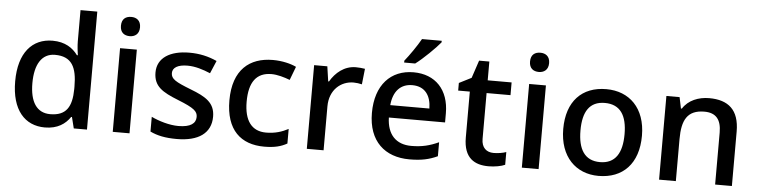

<svg xmlns="http://www.w3.org/2000/svg" viewBox="-46 -994 4864 1232"><g transform="rotate(5 2385.5 -378.0)"><path d="M267 10C349 10 399 -26 430 -72H435L453 0H538V-760H430V-559C430 -531 435 -488 438 -470H432C400 -514 350 -549 269 -549C139 -549 52 -454 52 -269C52 -84 138 10 267 10ZM294 -78C207 -78 163 -146 163 -267C163 -387 207 -460 292 -460C401 -460 434 -392 434 -268V-252C433 -136 396 -78 294 -78Z M759 -745C724 -745 697 -728 697 -683C697 -639 724 -621 759 -621C791 -621 820 -639 820 -683C820 -728 791 -745 759 -745ZM812 -539H704V0H812Z M1337 -153C1337 -242 1278 -277 1179 -315C1079 -354 1049 -371 1049 -409C1049 -444 1083 -465 1145 -465C1196 -465 1245 -449 1293 -429L1328 -511C1273 -536 1216 -549 1150 -549C1026 -549 944 -498 944 -404C944 -314 1001 -281 1104 -240C1210 -198 1232 -178 1232 -142C1232 -101 1199 -74 1120 -74C1061 -74 993 -95 945 -118V-23C991 -1 1042 10 1117 10C1256 10 1337 -46 1337 -153Z M1680 10C1746 10 1788 -1 1827 -23V-117C1787 -96 1743 -81 1684 -81C1592 -81 1543 -145 1543 -268C1543 -394 1590 -458 1687 -458C1725 -458 1769 -445 1806 -431L1839 -518C1804 -535 1749 -549 1688 -549C1539 -549 1432 -465 1432 -267C1432 -75 1530 10 1680 10Z M2222 -549C2148 -549 2092 -501 2058 -443H2053L2039 -539H1954V0H2062V-283C2062 -390 2135 -450 2216 -450C2233 -450 2255 -447 2270 -443L2281 -544C2265 -547 2240 -549 2222 -549Z M2756 -756V-766H2629C2604 -721 2558 -655 2528 -618V-606H2599C2648 -642 2726 -719 2756 -756ZM2594 -549C2448 -549 2350 -447 2350 -266C2350 -83 2458 10 2615 10C2692 10 2742 -1 2796 -26V-116C2739 -90 2689 -77 2620 -77C2521 -77 2464 -137 2461 -246H2823V-305C2823 -456 2735 -549 2594 -549ZM2593 -466C2676 -466 2714 -408 2715 -326H2463C2471 -416 2518 -466 2593 -466Z M3150 -78C3104 -78 3072 -105 3072 -162V-457H3226V-539H3072V-660H3006L2968 -546L2889 -506V-457H2964V-161C2964 -27 3037 10 3125 10C3165 10 3208 2 3231 -9V-91C3209 -83 3178 -78 3150 -78Z M3394 -745C3359 -745 3332 -728 3332 -683C3332 -639 3359 -621 3394 -621C3426 -621 3455 -639 3455 -683C3455 -728 3426 -745 3394 -745ZM3447 -539H3339V0H3447Z M4089 -271C4089 -449 3984 -549 3836 -549C3679 -549 3582 -449 3582 -271C3582 -91 3688 10 3833 10C3990 10 4089 -91 4089 -271ZM3693 -271C3693 -391 3735 -460 3834 -460C3934 -460 3977 -391 3977 -271C3977 -150 3934 -79 3835 -79C3736 -79 3693 -150 3693 -271Z M4498 -549C4430 -549 4364 -523 4329 -467H4323L4308 -539H4223V0H4331V-271C4331 -393 4365 -460 4475 -460C4550 -460 4584 -418 4584 -335V0H4692V-351C4692 -490 4622 -549 4498 -549Z"/></g></svg>

Font: Noto Sans Lisu Medium
Style: Regular
Weight: 500
Designer: Monotype Design Team. David Williams.
Foundry: Monotype Imaging Inc.
Version: Version 2.102